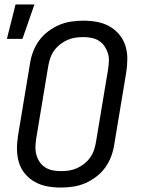

<svg xmlns="http://www.w3.org/2000/svg" viewBox="-20 -836 640 864"><path d="M254 8Q222 8 192.5 2.5Q163 -3 137.5 -17Q112 -31 93 -53.5Q74 -76 65.5 -104Q57 -132 56.5 -162.5Q56 -193 61 -225L115 -550Q119 -577 129 -603.5Q139 -630 156 -653.5Q173 -677 197 -695Q221 -713 247 -724Q273 -735 301 -739Q329 -743 355 -743Q387 -743 416.5 -737.5Q446 -732 471.5 -718Q497 -704 516 -681.5Q535 -659 544 -631Q553 -603 553 -572.5Q553 -542 548 -510L494 -185Q490 -158 480 -131.5Q470 -105 453 -81.5Q436 -58 412 -40Q388 -22 362 -11Q336 0 308 4Q280 8 254 8ZM254 -66Q272 -66 290 -68.5Q308 -71 326 -79Q344 -87 359.5 -99.5Q375 -112 386 -127.5Q397 -143 403 -161Q409 -179 412 -197L466 -522Q469 -541 470 -560Q471 -579 465.5 -596.5Q460 -614 450 -628.5Q440 -643 425 -652.5Q410 -662 392 -665.5Q374 -669 355 -669Q337 -669 319 -666.5Q301 -664 283 -656Q265 -648 249.5 -635.5Q234 -623 223 -607.5Q212 -592 206 -574Q200 -556 197 -538L143 -213Q140 -194 139.5 -175Q139 -156 144 -138.5Q149 -121 159 -106.5Q169 -92 184 -82.5Q199 -73 217 -69.5Q235 -66 254 -66ZM11 -661 50 -816H135L81 -661Z"/></svg>

Font: Iosevka Extended Oblique
Style: Regular
Weight: 400
Width: 7
Italic angle: -9°
Monospace: yes
Designer: Belleve Invis
Foundry: Belleve Invis
Version: Version 32.0.1; ttfautohint (v1.8.4)